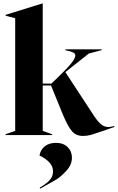

<svg xmlns="http://www.w3.org/2000/svg" viewBox="-20 -800 697 1137"><path d="M353 -120 282 -294H233V-25L289 -5V0H13V-5L70 -25V-692L13 -707V-712L232 -780H233V-305H284L321 -340Q378 -395 402 -425Q426 -455 426 -471Q426 -482 414.5 -488.5Q403 -495 378 -500L367 -503V-508H582V-503L506 -483L367 -373L538 -112Q563 -75 581.5 -61.5Q600 -48 621 -48Q632 -48 642.5 -50.5Q653 -53 657 -54V-48L588 -24Q542 -8 519.5 -1.5Q497 5 471 5Q431 5 407 -22Q383 -49 353 -120ZM294 215Q294 186 273.5 163Q253 140 214 121Q219 88 244.5 67Q270 46 312 46Q355 46 380.5 71Q406 96 406 134Q406 176 372.5 212Q339 248 310.5 265Q282 282 218 317L215 311Q254 289 274 267Q294 245 294 215Z"/></svg>

Font: Nyght Serif Bold
Style: Regular
Weight: 700
Designer: Maksym Kobuzan
Version: Version 0.410